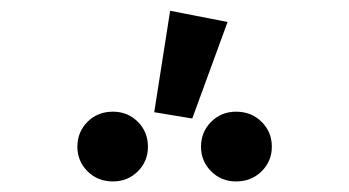

<svg xmlns="http://www.w3.org/2000/svg" viewBox="-20 -973 655 360"><path d="M299 -952.8 406.7 -931.8 340.5 -750.8 269.2 -762.6ZM191.8 -763.6Q219.5 -763.6 238.5 -744.6Q257.4 -725.6 257.4 -697.9Q257.4 -670.8 238.5 -651.8Q219.5 -632.8 191.8 -632.8Q163.1 -632.8 144.1 -651.8Q125.1 -670.8 125.1 -697.9Q125.1 -725.6 144.1 -744.6Q163.1 -763.6 191.8 -763.6ZM422.6 -763.6Q451.3 -763.6 470.5 -744.6Q489.7 -725.6 489.7 -697.9Q489.7 -670.8 470.5 -651.8Q451.3 -632.8 422.6 -632.8Q394.9 -632.8 375.9 -651.8Q356.9 -670.8 356.9 -697.9Q356.9 -725.6 375.9 -744.6Q394.9 -763.6 422.6 -763.6Z"/></svg>

Font: Fira Code Medium
Style: Regular
Weight: 500
Designer: Carrois Corporate, Edenspiekermann AG, Nikita Prokopov
Foundry: Carrois Corporate, Edenspiekermann AG, Nikita Prokopov
Version: Version 6.002